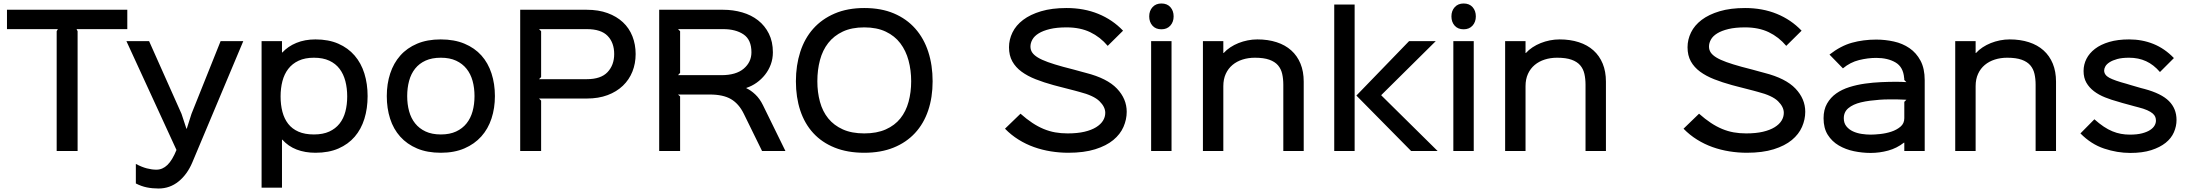

<svg xmlns="http://www.w3.org/2000/svg" viewBox="-20 -866 12556 1101"><path d="M710 -699H419L425 -687V0H305V-687L312 -699H20V-810H710Z M1375 -630 1083 65Q1054 134 1004 174.5Q954 215 889 215Q853 215 821.5 208.5Q790 202 759 186V74Q793 92 822 99.5Q851 107 877 107Q912 107 940 80Q968 53 992 -6L705 -630H835L1021 -213L1049 -128H1051L1078 -213L1245 -630Z M2088 -315Q2088 -244 2069.5 -184.5Q2051 -125 2014 -82Q1977 -39 1921 -14.5Q1865 10 1789 10Q1729 10 1681 -8.5Q1633 -27 1599 -65H1597V210H1480V-630H1597V-565H1599Q1631 -600 1679.5 -620Q1728 -640 1789 -640Q1864 -640 1920 -615.5Q1976 -591 2013.5 -547.5Q2051 -504 2069.5 -444.5Q2088 -385 2088 -315ZM1971 -313Q1971 -360 1960.5 -400.5Q1950 -441 1927.5 -471Q1905 -501 1868.5 -518Q1832 -535 1780 -535Q1729 -535 1692.5 -518Q1656 -501 1633 -471Q1610 -441 1599.5 -400.5Q1589 -360 1589 -313Q1589 -265 1599.5 -225Q1610 -185 1632.5 -156Q1655 -127 1691.5 -111Q1728 -95 1780 -95Q1832 -95 1868 -111.5Q1904 -128 1927 -157Q1950 -186 1960.5 -226Q1971 -266 1971 -313Z M2818 -315Q2818 -246 2798.5 -186.5Q2779 -127 2740 -83.5Q2701 -40 2643 -15Q2585 10 2508 10Q2430 10 2372 -14.5Q2314 -39 2275 -82.5Q2236 -126 2217 -185.5Q2198 -245 2198 -315Q2198 -385 2217.5 -444.5Q2237 -504 2275.5 -547.5Q2314 -591 2372 -615.5Q2430 -640 2507 -640Q2585 -640 2643.5 -615.5Q2702 -591 2740.5 -548Q2779 -505 2798.5 -445Q2818 -385 2818 -315ZM2701 -315Q2701 -362 2690 -402Q2679 -442 2655.5 -471.5Q2632 -501 2595.5 -518Q2559 -535 2508 -535Q2457 -535 2420.5 -518.5Q2384 -502 2360.5 -472.5Q2337 -443 2326 -402.5Q2315 -362 2315 -315Q2315 -268 2326 -228Q2337 -188 2360.5 -158.5Q2384 -129 2420.5 -112Q2457 -95 2508 -95Q2559 -95 2595.5 -112Q2632 -129 2655.5 -158.5Q2679 -188 2690 -228Q2701 -268 2701 -315Z M3625 -556Q3625 -502 3606.5 -455.5Q3588 -409 3552 -374.5Q3516 -340 3464 -320.5Q3412 -301 3345 -301H3071L3083 -289V0H2963V-810H3345Q3412 -810 3464 -791Q3516 -772 3552 -738.5Q3588 -705 3606.5 -658Q3625 -611 3625 -556ZM3502 -556Q3502 -621 3464.5 -660Q3427 -699 3345 -699H3071L3083 -687V-424L3071 -412H3345Q3426 -412 3464 -452.5Q3502 -493 3502 -556Z M4484 0H4350L4245 -214Q4217 -271 4172 -297.5Q4127 -324 4050 -324H3868L3880 -313V0H3760V-810H4127Q4184 -810 4236 -795Q4288 -780 4327 -749.5Q4366 -719 4389 -673Q4412 -627 4412 -566Q4412 -529 4400 -496.5Q4388 -464 4367 -437.5Q4346 -411 4318.5 -391.5Q4291 -372 4260 -362V-360Q4285 -349 4311 -324.5Q4337 -300 4355 -263ZM4289 -566Q4289 -638 4244 -668.5Q4199 -699 4127 -699H3868L3880 -687V-448L3868 -435H4117Q4201 -435 4245 -472.5Q4289 -510 4289 -566Z M5328 -400Q5328 -308 5302.5 -232.5Q5277 -157 5227 -103Q5177 -49 5104 -19.5Q5031 10 4936 10Q4840 10 4766.5 -19.5Q4693 -49 4643.5 -103Q4594 -157 4569 -232.5Q4544 -308 4544 -400Q4544 -491 4569 -568.5Q4594 -646 4643.5 -701.5Q4693 -757 4766.5 -788.5Q4840 -820 4936 -820Q5033 -820 5106 -789Q5179 -758 5228.5 -702Q5278 -646 5303 -569Q5328 -492 5328 -400ZM5205 -400Q5205 -463 5190 -519Q5175 -575 5143 -617.5Q5111 -660 5059.5 -684.5Q5008 -709 4936 -709Q4864 -709 4813 -685Q4762 -661 4729.5 -619.5Q4697 -578 4682 -521.5Q4667 -465 4667 -400Q4667 -337 4682 -282Q4697 -227 4729.5 -187Q4762 -147 4813 -124Q4864 -101 4936 -101Q5008 -101 5059.5 -124Q5111 -147 5143 -187Q5175 -227 5190 -282Q5205 -337 5205 -400Z M6441 -225Q6441 -181 6422.5 -138.5Q6404 -96 6364 -63Q6324 -30 6260 -10Q6196 10 6106 10Q6056 10 6006 2Q5956 -6 5909.5 -22.5Q5863 -39 5820.5 -65.5Q5778 -92 5743 -128L5832 -214Q5867 -183 5899.5 -161.5Q5932 -140 5964.5 -126.5Q5997 -113 6030.5 -107Q6064 -101 6102 -101Q6158 -101 6198.5 -110.5Q6239 -120 6265.5 -136.5Q6292 -153 6305 -174Q6318 -195 6318 -219Q6318 -253 6285 -285.5Q6252 -318 6170 -339Q6164 -341 6142.5 -346.5Q6121 -352 6096 -358.5Q6071 -365 6049.5 -370.5Q6028 -376 6021 -378Q5966 -393 5919 -411.5Q5872 -430 5838 -455Q5804 -480 5785 -514Q5766 -548 5766 -595Q5766 -639 5786 -680Q5806 -721 5847 -752Q5888 -783 5950 -801.5Q6012 -820 6096 -820Q6196 -820 6278 -786.5Q6360 -753 6420 -690L6332 -603Q6289 -654 6231.5 -681.5Q6174 -709 6096 -709Q6040 -709 6000.5 -699.5Q5961 -690 5936 -674.5Q5911 -659 5900 -639Q5889 -619 5889 -599Q5889 -580 5899 -565Q5909 -550 5931 -536.5Q5953 -523 5989 -510Q6025 -497 6076 -483Q6082 -481 6101 -476.5Q6120 -472 6141 -466Q6162 -460 6181 -455Q6200 -450 6207 -448Q6329 -417 6385 -358Q6441 -299 6441 -225Z M6710 -772Q6710 -740 6691 -719Q6672 -698 6640 -698Q6607 -698 6588.5 -719Q6570 -740 6570 -772Q6570 -804 6589 -825Q6608 -846 6640 -846Q6673 -846 6691.5 -825Q6710 -804 6710 -772ZM6698 0H6581V-630H6698Z M7456 -398V0H7339V-380Q7339 -414 7332.5 -442.5Q7326 -471 7308.5 -491.5Q7291 -512 7259 -523.5Q7227 -535 7176 -535Q7138 -535 7105 -524.5Q7072 -514 7047.5 -493.5Q7023 -473 7009 -442.5Q6995 -412 6995 -372V0H6878V-630H6995V-562H6997Q7013 -580 7035 -594.5Q7057 -609 7082 -619Q7107 -629 7134.5 -634.5Q7162 -640 7190 -640Q7251 -640 7300.5 -624Q7350 -608 7384.5 -577Q7419 -546 7437.5 -501Q7456 -456 7456 -398Z M8224 0H8072L7758 -318L8060 -630H8213L7901 -321V-319ZM7748 0H7631V-840H7748Z M8443 -772Q8443 -740 8424 -719Q8405 -698 8373 -698Q8340 -698 8321.5 -719Q8303 -740 8303 -772Q8303 -804 8322 -825Q8341 -846 8373 -846Q8406 -846 8424.5 -825Q8443 -804 8443 -772ZM8431 0H8314V-630H8431Z M9189 -398V0H9072V-380Q9072 -414 9065.5 -442.5Q9059 -471 9041.5 -491.5Q9024 -512 8992 -523.5Q8960 -535 8909 -535Q8871 -535 8838 -524.5Q8805 -514 8780.5 -493.5Q8756 -473 8742 -442.5Q8728 -412 8728 -372V0H8611V-630H8728V-562H8730Q8746 -580 8768 -594.5Q8790 -609 8815 -619Q8840 -629 8867.5 -634.5Q8895 -640 8923 -640Q8984 -640 9033.5 -624Q9083 -608 9117.5 -577Q9152 -546 9170.5 -501Q9189 -456 9189 -398Z M10332 -225Q10332 -181 10313.5 -138.5Q10295 -96 10255 -63Q10215 -30 10151 -10Q10087 10 9997 10Q9947 10 9897 2Q9847 -6 9800.5 -22.5Q9754 -39 9711.5 -65.5Q9669 -92 9634 -128L9723 -214Q9758 -183 9790.5 -161.5Q9823 -140 9855.5 -126.5Q9888 -113 9921.5 -107Q9955 -101 9993 -101Q10049 -101 10089.5 -110.5Q10130 -120 10156.5 -136.5Q10183 -153 10196 -174Q10209 -195 10209 -219Q10209 -253 10176 -285.5Q10143 -318 10061 -339Q10055 -341 10033.5 -346.5Q10012 -352 9987 -358.5Q9962 -365 9940.5 -370.5Q9919 -376 9912 -378Q9857 -393 9810 -411.5Q9763 -430 9729 -455Q9695 -480 9676 -514Q9657 -548 9657 -595Q9657 -639 9677 -680Q9697 -721 9738 -752Q9779 -783 9841 -801.5Q9903 -820 9987 -820Q10087 -820 10169 -786.5Q10251 -753 10311 -690L10223 -603Q10180 -654 10122.5 -681.5Q10065 -709 9987 -709Q9931 -709 9891.5 -699.5Q9852 -690 9827 -674.5Q9802 -659 9791 -639Q9780 -619 9780 -599Q9780 -580 9790 -565Q9800 -550 9822 -536.5Q9844 -523 9880 -510Q9916 -497 9967 -483Q9973 -481 9992 -476.5Q10011 -472 10032 -466Q10053 -460 10072 -455Q10091 -450 10098 -448Q10220 -417 10276 -358Q10332 -299 10332 -225Z M11017 -406V0H10900V-48H10898Q10857 -16 10807.5 -2.5Q10758 11 10707 11Q10659 11 10611 1Q10563 -9 10524 -32Q10485 -55 10461 -93Q10437 -131 10437 -188Q10437 -237 10457 -272Q10477 -307 10509.5 -330Q10542 -353 10585 -366.5Q10628 -380 10674.5 -386.5Q10721 -393 10767 -395Q10813 -397 10853 -397Q10865 -397 10884 -396.5Q10903 -396 10912 -395L10900 -407Q10899 -409 10899.5 -413.5Q10900 -418 10899 -419Q10894 -482 10849.5 -508Q10805 -534 10739 -534Q10691 -534 10640.5 -521.5Q10590 -509 10548 -474L10471 -553Q10535 -603 10600 -621Q10665 -639 10739 -639Q10790 -639 10840 -628Q10890 -617 10929.5 -590Q10969 -563 10993 -518Q11017 -473 11017 -406ZM10912 -294Q10904 -294 10886.5 -295Q10869 -296 10858 -296Q10836 -296 10810.5 -296Q10785 -296 10758 -294Q10731 -292 10703.5 -288.5Q10676 -285 10651 -279Q10606 -268 10579.5 -246Q10553 -224 10553 -188Q10553 -160 10568 -141.5Q10583 -123 10606 -112.5Q10629 -102 10656 -98Q10683 -94 10707 -94Q10729 -94 10762 -97.5Q10795 -101 10825.5 -111Q10856 -121 10878 -139.5Q10900 -158 10900 -188V-282Z M11770 -398V0H11653V-380Q11653 -414 11646.5 -442.5Q11640 -471 11622.5 -491.5Q11605 -512 11573 -523.5Q11541 -535 11490 -535Q11452 -535 11419 -524.5Q11386 -514 11361.5 -493.5Q11337 -473 11323 -442.5Q11309 -412 11309 -372V0H11192V-630H11309V-562H11311Q11327 -580 11349 -594.5Q11371 -609 11396 -619Q11421 -629 11448.5 -634.5Q11476 -640 11504 -640Q11565 -640 11614.5 -624Q11664 -608 11698.5 -577Q11733 -546 11751.5 -501Q11770 -456 11770 -398Z M12461 -178Q12461 -142 12446 -107.5Q12431 -73 12398.5 -47Q12366 -21 12316 -5Q12266 11 12196 11Q12121 11 12046 -14Q11971 -39 11910 -101L11990 -182Q12018 -157 12043.5 -140Q12069 -123 12093.5 -113Q12118 -103 12142.5 -98.5Q12167 -94 12193 -94Q12235 -94 12263.5 -101.5Q12292 -109 12309.5 -120.5Q12327 -132 12335 -146Q12343 -160 12343 -174Q12343 -186 12339 -196Q12335 -206 12324 -215.5Q12313 -225 12293 -234Q12273 -243 12241 -251Q12236 -252 12220 -256.5Q12204 -261 12185.5 -266Q12167 -271 12150.5 -275.5Q12134 -280 12129 -282Q12088 -293 12051.5 -307.5Q12015 -322 11987.5 -343Q11960 -364 11944 -392Q11928 -420 11928 -459Q11928 -496 11944.5 -528.5Q11961 -561 11993.5 -586Q12026 -611 12075 -625.5Q12124 -640 12189 -640Q12264 -640 12328.5 -614Q12393 -588 12446 -533L12366 -453Q12330 -495 12286.5 -515Q12243 -535 12189 -535Q12148 -535 12121 -527.5Q12094 -520 12077 -509Q12060 -498 12053 -485.5Q12046 -473 12046 -462Q12046 -436 12075.5 -420Q12105 -404 12176 -385Q12181 -383 12195.5 -379Q12210 -375 12226.5 -370Q12243 -365 12257.5 -361Q12272 -357 12277 -356Q12374 -330 12417.5 -286.5Q12461 -243 12461 -178Z"/></svg>

Font: TypoPRO Sinkin Sans
Style: 500 Medium
Weight: 500
Designer: Keith Bates
Foundry: K-Type
Version: Sinkin Sans (version 1.0)  by Keith Bates   •   © 2014   www